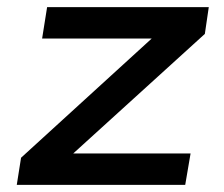

<svg xmlns="http://www.w3.org/2000/svg" viewBox="-20 -518 629 538"><path d="M27 0 39 -76 439 -441 432 -410H98L112 -498H565L554 -423L150 -56L157 -88H514L499 0Z"/></svg>

Font: Nunito Sans 7pt SemiExpanded SemiBold
Style: Italic
Weight: 600
Width: 6
Italic angle: -9°
Designer: Vernon Adams
Foundry: Vernon Adams
Version: Version 3.101;gftools[0.9.27]